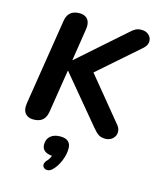

<svg xmlns="http://www.w3.org/2000/svg" viewBox="-137 -774 953 1149"><g transform="rotate(15 339.5 -199.5)"><path d="M44 -55Q44 -61 46 -77L130 -607Q140 -678 212 -678Q242 -678 258.5 -661.5Q275 -645 275 -614Q274 -604 273 -594L242 -396H244L525 -644Q545 -663 560 -670.5Q575 -678 596 -678Q624 -678 641 -662Q658 -646 658 -624Q658 -598 635 -578L383 -357L603 -89Q617 -72 617 -50Q617 -26 599 -9Q581 8 553 8Q528 8 512 -2Q496 -12 473 -40L234 -327H232L190 -62Q184 -26 164 -9Q144 8 108 8Q78 8 61 -8.5Q44 -25 44 -55ZM266 279Q254 279 245.5 271.5Q237 264 237 253Q237 239 250 225Q265 210 272 189Q242 187 225.5 173.5Q209 160 209 135Q209 101 231.5 82.5Q254 64 291 64Q357 64 357 122Q357 159 340 200Q323 241 296 266Q282 279 266 279Z"/></g></svg>

Font: SN Pro Bold
Style: Bold Italic
Weight: 700
Italic angle: -9°
Designer: Tobias Whetton
Foundry: Supernotes
Version: Version 1.003